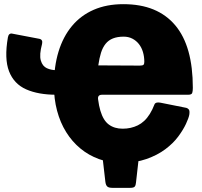

<svg xmlns="http://www.w3.org/2000/svg" viewBox="-20 -772 972 922"><path d="M562 10Q505 10 455.5 -8Q406 -26 366 -59Q326 -92 297.5 -138Q269 -184 254 -240.5Q239 -297 239 -361Q239 -452 261 -524Q283 -596 325.5 -647Q368 -698 430 -725Q492 -752 572 -752Q655 -752 717 -726.5Q779 -701 821.5 -650.5Q864 -600 885 -525Q906 -450 906 -350Q906 -334 903 -325.5Q900 -317 883 -317H470Q448 -317 451 -295Q455 -264 462 -240.5Q469 -217 479 -200.5Q489 -184 502.5 -174Q516 -164 532.5 -159Q549 -154 569 -154Q589 -154 607 -158Q625 -162 641.5 -170Q658 -178 672.5 -191.5Q687 -205 699.5 -225Q712 -245 722 -271Q727 -283 750 -279L875 -254Q880 -253 886 -247Q892 -241 889 -221Q886 -205 873 -177Q860 -149 836 -116.5Q812 -84 774 -55.5Q736 -27 683.5 -8.5Q631 10 562 10ZM519 130Q502 130 495 123.5Q488 117 486 101L466 -72H653L633 105Q632 118 627 124Q622 130 606 130ZM251 -317Q164 -317 105.5 -343Q47 -369 23.5 -429.5Q0 -490 18 -593Q22 -615 41 -610L167 -586Q187 -583 182 -561Q168 -509 176 -481.5Q184 -454 205 -444.5Q226 -435 251 -435ZM452 -458 651 -457Q664 -457 668.5 -460.5Q673 -464 673 -475Q673 -500 666.5 -522Q660 -544 647 -560.5Q634 -577 615.5 -586.5Q597 -596 574 -596Q544 -596 522.5 -587.5Q501 -579 487 -561.5Q473 -544 465 -518.5Q457 -493 452 -458Z"/></svg>

Font: Libre Franklin Black
Style: Regular
Weight: 900
Designer: Pablo Impallari, Rodrigo Fuenzalida, Nhung Nguyen
Foundry: Impallari Type
Version: Version 3.000